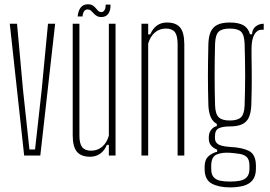

<svg xmlns="http://www.w3.org/2000/svg" viewBox="-20 -708 1228 874"><path d="M90 0 24.5 -600H57.5L85 -296.5L114 -27.5H139.5L169.5 -296.5L198.5 -600H231L163.5 0Z M390 5.5Q349.5 5.5 330.2 -17.2Q311 -40 311 -92V-600H341.5V-91Q341.5 -54 354.2 -38Q367 -22 395 -22Q423.5 -22 444.8 -39.8Q466 -57.5 475.5 -90.5V-600H506V0H475.5V-48.5H466.5Q456 -22.5 436.2 -8.5Q416.5 5.5 390 5.5ZM461 -687H483Q484 -660 472.8 -645.2Q461.5 -630.5 442.5 -630.5Q428 -630.5 419.8 -635.8Q411.5 -641 405.8 -647.8Q400 -654.5 393.8 -659.8Q387.5 -665 377.5 -665Q368.5 -665 362.8 -656.8Q357 -648.5 355.5 -633H333.5Q336 -660 347.8 -674.2Q359.5 -688.5 379.5 -688.5Q394.5 -688.5 402.5 -683Q410.5 -677.5 416 -670.8Q421.5 -664 427 -658.5Q432.5 -653 442 -653Q450 -653 455.8 -661.8Q461.5 -670.5 461 -687Z M624 0V-600H654.5V-551.5H664Q675 -577.5 694 -591.5Q713 -605.5 740.5 -605.5Q781 -605.5 799.8 -583Q818.5 -560.5 819 -508V0H788.5V-509Q788 -546.5 775.8 -562.2Q763.5 -578 735 -578Q706.5 -578 685.5 -560.5Q664.5 -543 654.5 -509.5V0Z M1027.5 145Q976.5 145 944.5 128Q912.5 111 911.5 64Q911.5 60 911.5 56.2Q911.5 52.5 911.5 48.5Q912 17.5 930.5 2Q949 -13.5 968.5 -17V-26.5Q949.5 -35 940.2 -46.5Q931 -58 930.5 -75Q930.5 -78 930.5 -80.2Q930.5 -82.5 930.5 -85Q931 -105 942.5 -118.5Q954 -132 967 -134V-144Q948 -154.5 939 -175.5Q930 -196.5 928.5 -229.5Q927.5 -269.5 927 -300.8Q926.5 -332 926.5 -361.8Q926.5 -391.5 927 -426Q927.5 -460.5 928.5 -507Q929.5 -542.5 939.5 -564Q949.5 -585.5 970.5 -595.5Q991.5 -605.5 1026 -605.5Q1066 -605.5 1088 -593Q1110 -580.5 1118 -552H1127.5Q1127.5 -574 1143.2 -587Q1159 -600 1180.5 -600V-572.5H1170.5Q1150.5 -572.5 1138 -551.2Q1125.5 -530 1125 -489V-453.5Q1125.5 -421 1125.8 -394Q1126 -367 1126 -342.2Q1126 -317.5 1125.5 -290.2Q1125 -263 1124 -229.5Q1122.5 -195 1112.8 -173.5Q1103 -152 1081.8 -142.2Q1060.5 -132.5 1026 -132.5Q994 -132.5 976.2 -124.2Q958.5 -116 958.5 -87.5V-80Q958.5 -66 966 -57.5Q973.5 -49 989 -44.8Q1004.5 -40.5 1028.5 -39Q1082.5 -36.5 1113.2 -21Q1144 -5.5 1145 44.5Q1145 48.5 1145 52.5Q1145 56.5 1145 61.5Q1144.5 94.5 1129.2 112.8Q1114 131 1087.5 138Q1061 145 1027.5 145ZM1028 118.5Q1052 118.5 1071.8 114.8Q1091.5 111 1103.2 98.8Q1115 86.5 1115.5 61.5Q1115.5 57 1115.5 52.8Q1115.5 48.5 1115.5 44.5Q1115 18.5 1103.5 7.2Q1092 -4 1072.2 -7.2Q1052.5 -10.5 1028 -12.5Q991 -15 966.5 -4.8Q942 5.5 941.5 45Q941.5 49 941.5 53Q941.5 57 941.5 61.5Q941.5 87 953.2 99.2Q965 111.5 984.2 115Q1003.5 118.5 1028 118.5ZM1026 -159.5Q1061.5 -159.5 1076.8 -174Q1092 -188.5 1093.5 -228Q1094.5 -260.5 1095.2 -295Q1096 -329.5 1096 -365.2Q1096 -401 1095.2 -437.2Q1094.5 -473.5 1093.5 -509Q1092 -549.5 1077.2 -563.8Q1062.5 -578 1026 -578Q990.5 -578 975.5 -563.8Q960.5 -549.5 959 -509Q958 -473.5 957.5 -437.2Q957 -401 957 -365.2Q957 -329.5 957.5 -295Q958 -260.5 959 -228Q960.5 -188.5 975.8 -174Q991 -159.5 1026 -159.5Z"/></svg>

Font: Big Shoulders Display Thin ExtraLight
Style: Regular
Weight: 250
Version: Version 2.002